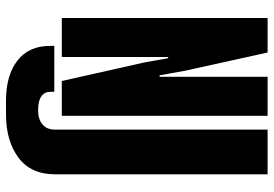

<svg xmlns="http://www.w3.org/2000/svg" viewBox="-156 -570 912 640"><g transform="rotate(90 300.0 -250.0)"><path d="M316 186Q231 186 182 148Q133 110 133 39V25H286V37Q286 79 348 79Q377 79 394.5 64.5Q412 50 412 23V-686H561V23Q561 103 505.5 144.5Q450 186 361 186ZM40 0V-686H155L216 -410L231 -326H236V-686H366V0H250L188 -276L174 -355L170 -354V0Z"/></g></svg>

Font: Chivo Mono
Style: Bold
Weight: 700
Monospace: yes
Designer: Hector Gatti
Foundry: Omnibus-Type
Version: Version 1.008; ttfautohint (v1.8.4.7-5d5b)